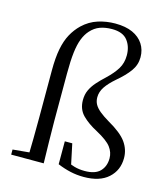

<svg xmlns="http://www.w3.org/2000/svg" viewBox="-121 -911 893 1020"><g transform="rotate(15 325.5 -400.5)"><path d="M32 0V-28L150 -39H168V0ZM122 0Q125 -114 125 -229V-488Q125 -558 134.5 -606.5Q144 -655 163 -690Q182 -725 210 -752Q247 -787 292.5 -801.5Q338 -816 387 -816Q444 -816 482.5 -798.5Q521 -781 541.5 -749.5Q562 -718 562 -677Q562 -635 537 -600.5Q512 -566 468 -529Q432 -498 413.5 -470.5Q395 -443 395 -413Q395 -391 404.5 -374Q414 -357 434 -340.5Q454 -324 486 -305Q560 -263 588 -223.5Q616 -184 616 -137Q616 -70 569 -27.5Q522 15 434 15Q396 15 360.5 7Q325 -1 289 -16V-142H330L357 -14L318 -46Q348 -32 374 -24.5Q400 -17 431 -17Q489 -17 515.5 -44.5Q542 -72 542 -116Q542 -149 521 -177Q500 -205 439 -238Q389 -264 357 -296Q325 -328 325 -379Q325 -410 336.5 -434.5Q348 -459 368 -481.5Q388 -504 413 -527Q450 -562 469.5 -594Q489 -626 489 -668Q489 -717 463 -750Q437 -783 378 -783Q341 -783 312 -772.5Q283 -762 260 -736Q242 -716 230 -685.5Q218 -655 212.5 -609Q207 -563 207 -493V-229Q207 -172 208.5 -114.5Q210 -57 211 0Z"/></g></svg>

Font: Noto Serif TC
Style: Regular
Weight: 400
Designer: Ryoko NISHIZUKA  (kana & ideographs); Frank Grießhammer (Latin, Greek & Cyrillic); Wenlong ZHANG  (bopomofo); Sandoll Co
Foundry: Adobe
Version: Version 2.003-H1;hotconv 1.1.1;makeotfexe 2.6.0